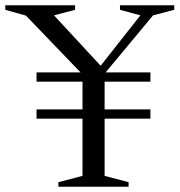

<svg xmlns="http://www.w3.org/2000/svg" viewBox="-58 -705 678 725"><path d="M510 -292V-257H80V-292ZM510 -431.5V-396.5H80V-431.5ZM337 -427V-41L427.5 -17V0H162.5V-17L253.5 -41V-424L40 -646L-38 -668V-685H225.5V-668L146 -647L337.5 -440L312 -444L472 -647L395 -668V-685H600V-668L520 -647Z"/></svg>

Font: Newsreader 36pt
Style: Regular
Weight: 400
Designer: Hugues Gentile
Foundry: Production Type
Version: Version 1.003